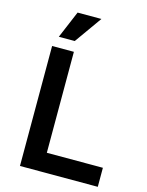

<svg xmlns="http://www.w3.org/2000/svg" viewBox="-134 -1000 829 1082"><g transform="rotate(15 280.5 -459.5)"><path d="M91 0V-700H218V-111H545V0ZM207 -760H114L181 -919H320Z"/></g></svg>

Font: Inclusive Sans SemiBold
Style: Regular
Weight: 600
Designer: Olivia King
Foundry: Olivia King
Version: Version 2.004